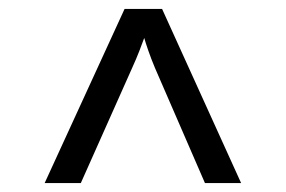

<svg xmlns="http://www.w3.org/2000/svg" viewBox="-20 -750 640 430"><path d="M161 -340 276 -598C288 -624 298 -651 303 -665C307 -651 316 -624 327 -598L439 -340H520L343 -730H259L80 -340Z"/></svg>

Font: Tekne LDO
Style: Regular
Weight: 400
Monospace: yes
Designer: Alessio Laiso, Mario Rullo, Paolo Rosset
Foundry: Alessio Laiso
Version: Version 1.000;hotconv 1.0.109;makeotfexe 2.5.65596